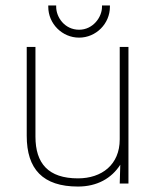

<svg xmlns="http://www.w3.org/2000/svg" viewBox="-20 -673 528 704"><path d="M383 -653H354V-648C354 -610 321 -564 270 -564C217 -564 186 -610 186 -648V-653H157V-648C157 -586 208 -535 270 -535C332 -535 383 -586 383 -648ZM451 0V-501H419V-162C419 -69 353 -19 266 -19C157 -19 110 -74 110 -172V-501H78V-175C78 -53 137 11 266 11C336 11 389 -19 421 -69L419 0Z"/></svg>

Font: Advent Pro
Style: ExtraLight
Weight: 250
Designer: Andreas Kalpakidis
Foundry: Andreas Kalpakidis
Version: Version 2.002 2007